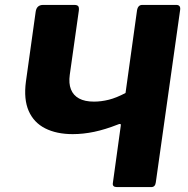

<svg xmlns="http://www.w3.org/2000/svg" viewBox="-20 -762 766 782"><path d="M456.5 0Q437.2 0 439.6 -16.1L471.9 -249.9Q474.4 -261.7 459.4 -254.6Q408.5 -234.6 363.7 -225.1Q318.9 -215.7 276.2 -215.7Q210.5 -215.7 164 -239.2Q117.6 -262.7 96.8 -310.3Q76.1 -357.8 85.5 -429.2L125.3 -714.2Q129.2 -742 156 -742H282Q294.5 -742 298.6 -736.8Q302.7 -731.6 301 -718L264.2 -457.7Q259.3 -422.3 268.9 -398.1Q278.4 -373.8 302 -360.9Q325.5 -348.1 362.9 -348.1Q392 -348.1 423.1 -355.8Q454.1 -363.6 491.3 -383.3L538.1 -719.9Q541.9 -742 559.5 -742H697.6Q716.2 -742 713.8 -722.3L614.6 -19.3Q612.2 0 596.1 0Z"/></svg>

Font: Libre Franklin Thin
Style: Italic
Weight: 100
Italic angle: -8°
Designer: Pablo Impallari, Rodrigo Fuenzalida, Nhung Nguyen
Foundry: Impallari Type
Version: Version 3.000